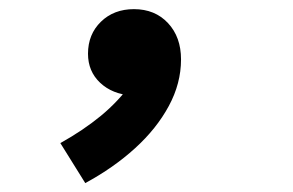

<svg xmlns="http://www.w3.org/2000/svg" viewBox="-20 -213 640 420"><path d="M166.5 187.5 112 100Q161.5 72.5 200.5 40.5Q239.5 8.5 271.5 -35.5L268.5 -4Q225.5 -7 199 -32Q172.5 -57 172.5 -95.5Q172.5 -138 200.8 -165.5Q229 -193 273 -193Q319 -193 347.5 -162.5Q376 -132 376 -83Q376 -30.5 349.2 19Q322.5 68.5 275.5 111.2Q228.5 154 166.5 187.5Z"/></svg>

Font: Google Sans Code
Style: Italic
Weight: 400
Italic angle: -10°
Monospace: yes
Designer: Google Sans Code Authors
Foundry: Google LLC
Version: Version 6.000